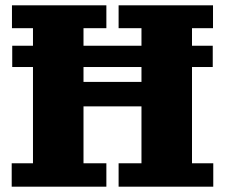

<svg xmlns="http://www.w3.org/2000/svg" viewBox="-20 -702 845 722"><path d="M24 0V-88H104V-596H25V-682H380V-596H294V-88H380V0ZM426 0V-88H512V-596H426V-682H781V-596H702V-88H782V0ZM294 -302V-394H512V-302ZM26 -450V-530H780V-450Z"/></svg>

Font: Montagu Slab
Style: Bold
Weight: 700
Designer: Florian Karsten
Foundry: Florian Karsten
Version: Version 1.000